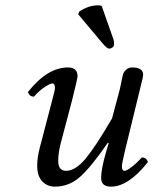

<svg xmlns="http://www.w3.org/2000/svg" viewBox="-20 -693 577 723"><path d="M505.9 -352.1 450.2 -124Q439 -76.2 439 -66.9Q439 -49.8 449.2 -49.8Q457 -49.8 476.1 -64.5Q495.1 -79.1 514.2 -100.1Q531.2 -100.1 537.1 -83Q463.9 9.8 397.9 9.8Q360.8 9.8 360.8 -22.9Q360.8 -55.2 377.9 -115.2L389.2 -153.8L386.2 -155.8Q325.2 -66.9 283.2 -28.6Q241.2 9.8 187 9.8Q158.2 9.8 139.2 -10Q120.1 -29.8 120.1 -69.8Q120.1 -99.6 129.9 -137.2L173.8 -305.2Q187 -353 187 -361.8Q187 -378.9 176.8 -378.9Q168.9 -378.9 147.5 -364.5Q126 -350.1 107.9 -329.1Q90.8 -329.1 85 -346.2Q158.2 -439 235.8 -439Q272 -439 272 -405.8Q272 -397.9 251 -314L208 -150.9Q199.2 -115.7 199.2 -86.9Q199.2 -49.8 229 -49.8Q264.2 -49.8 302.5 -95.9Q340.8 -142.1 401.9 -247.1L431.2 -356.9Q433.1 -364.7 437 -384.8Q440.9 -404.8 443.4 -413.3Q445.8 -421.9 454.8 -430.4Q463.9 -439 477.1 -439Q519 -439 519 -412.1Q519 -407.2 516.6 -396Q514.2 -384.8 510.5 -371.3Q506.8 -357.9 505.9 -352.1ZM362.8 -670.9 407.2 -544.9Q410.6 -533.2 408.7 -521Q407.7 -517.1 402.3 -513.4Q397 -509.8 391.1 -509.8Q383.3 -509.8 366.2 -529.8L274.4 -639.2L278.8 -649.9Q314 -672.9 348.6 -672.9Q355 -672.9 362.8 -670.9Z"/></svg>

Font: Linux Libertine
Style: Italic
Weight: 400
Italic angle: -12°
Designer: Philipp H. Poll
Foundry: Philipp H. Poll
Version: Version 5.1.6 ; ttfautohint (v0.9)